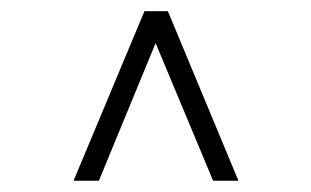

<svg xmlns="http://www.w3.org/2000/svg" viewBox="-20 -670 558 344"><path d="M258.8 -592.8 157.2 -346.2H111.8L238.8 -649.9H280.8L407.2 -346.2H361.8Z"/></svg>

Font: Linux Libertine Capitals
Style: Small Caps
Weight: 400
Designer: Philipp H. Poll
Foundry: Philipp H. Poll
Version: Version 5.1.3